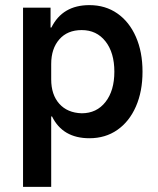

<svg xmlns="http://www.w3.org/2000/svg" viewBox="-20 -530 619 750"><path d="M70 200V-500H177.5V-422.5H180.8Q224.2 -510 329.2 -510Q391.7 -510 438.3 -477.5Q485 -445 510.8 -386.2Q536.7 -327.5 536.7 -250Q536.7 -172.5 510.8 -113.8Q485 -55 438.3 -22.5Q391.7 10 329.2 10Q225 10 183.3 -75H180V200ZM299.2 -87.5Q357.5 -87.5 392.1 -131.7Q426.7 -175.8 426.7 -250Q426.7 -324.2 392.1 -368.3Q357.5 -412.5 299.2 -412.5Q243.3 -412.5 211.7 -376.2Q180 -340 180 -280V-220Q180 -160 211.7 -124.6Q243.3 -89.2 299.2 -87.5Z"/></svg>

Font: Funnel Sans Medium
Style: Regular
Weight: 500
Version: Version 1.000; Beta; Release 5; Build 24; ttfautohint (v1.8.